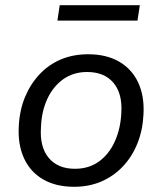

<svg xmlns="http://www.w3.org/2000/svg" viewBox="-20 -707 622 736"><path d="M264 9Q194 9 145 -19.5Q96 -48 72 -100.5Q48 -153 52 -223Q55 -284 75.5 -334Q96 -384 131 -421.5Q166 -459 213 -479Q260 -499 318 -499Q388 -499 437 -470.5Q486 -442 510 -390Q534 -338 530 -268Q527 -207 506.5 -156.5Q486 -106 451 -69Q416 -32 369 -11.5Q322 9 264 9ZM267 -60Q321 -60 359.5 -88Q398 -116 420 -164.5Q442 -213 445 -273Q450 -348 415 -389.5Q380 -431 314 -431Q261 -431 222 -403Q183 -375 161 -327Q139 -279 137 -218Q132 -143 167 -101.5Q202 -60 267 -60ZM200 -628 209 -687H516L507 -628Z"/></svg>

Font: Nunito Sans 10pt
Style: Italic
Weight: 400
Italic angle: -9°
Designer: Vernon Adams
Foundry: Vernon Adams
Version: Version 3.101;gftools[0.9.27]